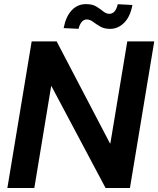

<svg xmlns="http://www.w3.org/2000/svg" viewBox="-20 -933 786 953"><path d="M745.6 -727.5 625 0H503.9L235.4 -505.4H233.9L150.4 0H16.6L137.2 -727.5H261.2L525.9 -221.2H527.8L611.8 -727.5ZM526.4 -789.6Q497.6 -789.6 477.5 -801.3Q457.5 -813 441.9 -824.7Q426.3 -836.4 411.1 -836.4Q395 -836.4 384.5 -822.8Q374 -809.1 370.1 -790L295.9 -793.5Q306.6 -850.1 335.4 -881.3Q364.3 -912.6 407.2 -912.6Q438.5 -912.6 458 -900.6Q477.5 -888.7 492.2 -876.7Q506.8 -864.7 522.5 -864.3Q553.7 -864.7 564.5 -912.1L637.2 -908.2Q626.5 -850.1 596.4 -820.1Q566.4 -790 526.4 -789.6Z"/></svg>

Font: Inter Display Semi Bold
Style: Italic
Weight: 600
Italic angle: -9.39999°
Designer: Rasmus Andersson
Foundry: rsms
Version: Version 4.000;git-4fc901f